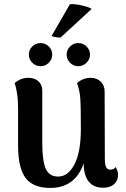

<svg xmlns="http://www.w3.org/2000/svg" viewBox="-20 -911 618 945"><path d="M561 -50Q561 -22 541.5 -4.5Q522 13 487 13Q441 13 416.5 -17.5Q392 -48 392 -107Q350 14 227 14Q145 14 107.5 -33Q70 -80 69 -190V-378Q69 -453 52 -502Q82 -528 120 -528Q150 -528 169 -511Q188 -494 188 -465V-208Q188 -120 205 -81Q222 -42 266 -42Q315 -42 346.5 -102Q378 -162 378 -278Q378 -391 375 -429Q372 -467 359 -502Q388 -528 427 -528Q456 -528 475.5 -509.5Q495 -491 495 -460L496 -128Q496 -100 502.5 -88Q509 -76 522 -76Q541 -76 549 -89Q561 -70 561 -50ZM122 -642Q122 -666 139 -682.5Q156 -699 180 -699Q203 -699 220 -682.5Q237 -666 237 -642Q237 -619 220 -602Q203 -585 180 -585Q156 -585 139 -602Q122 -619 122 -642ZM308 -642Q308 -666 325 -682.5Q342 -699 365 -699Q389 -699 406 -682.5Q423 -666 423 -642Q423 -619 405.5 -602Q388 -585 365 -585Q342 -585 325 -602Q308 -619 308 -642ZM278 -726Q266 -726 252.5 -728.5Q239 -731 234 -734L324 -890Q345 -893 383.5 -884Q422 -875 431 -867Z"/></svg>

Font: Arima Madurai ExtraBold
Style: Regular
Weight: 800
Designer: Joana Correia and Natanael Gama
Foundry: NDISCOVER
Version: Version 1.019